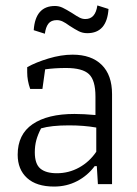

<svg xmlns="http://www.w3.org/2000/svg" viewBox="-20 -677 505 706"><path d="M104 -566Q110 -655 182 -655Q197 -655 210.5 -648.5Q224 -642 245 -629Q263 -617 273 -612Q283 -607 294 -607Q331 -607 338 -657L379 -644Q373 -555 301 -555Q284 -555 270 -562Q256 -569 236 -582Q221 -593 210.5 -598Q200 -603 189 -603Q168 -603 158 -590Q148 -577 145 -553ZM45 -108Q45 -183 100 -220.5Q155 -258 254 -258Q287 -258 331 -254V-322Q331 -382 307 -404.5Q283 -427 223 -427Q181 -427 146 -422L136 -350H91Q80 -381 80 -411V-430Q112 -448 158.5 -462Q205 -476 247 -476Q316 -476 354 -438.5Q392 -401 392 -331V0H340L336 -66H328Q302 -31 263.5 -11Q225 9 179 9Q114 9 79.5 -22.5Q45 -54 45 -108ZM334 -119V-208Q289 -216 234 -216Q168 -216 131 -205Q119 -182 113.5 -161.5Q108 -141 108 -117Q108 -74 128.5 -57Q149 -40 189 -40Q233 -40 271 -61Q309 -82 334 -119Z"/></svg>

Font: Athiti
Style: Regular
Weight: 400
Designer: CadsonDemak Team
Foundry: CadsonDemak
Version: Version 1.033